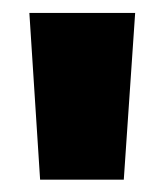

<svg xmlns="http://www.w3.org/2000/svg" viewBox="-20 -680 260 304"><path d="M176 -395.5H43.5L26.5 -659.5H194Z"/></svg>

Font: Anek Tamil Medium ExtraBold
Style: Regular
Weight: 800
Version: Version 1.003